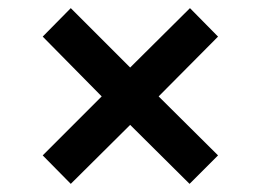

<svg xmlns="http://www.w3.org/2000/svg" viewBox="-20 -492 640 472"><path d="M154 -40 85 -110 230 -255 85 -402 154 -472 300 -326 447 -472 516 -402 370 -255 516 -110 446 -40 300 -185Z"/></svg>

Font: Chivo Mono SemiBold
Style: Regular
Weight: 600
Monospace: yes
Designer: Hector Gatti
Foundry: Omnibus-Type
Version: Version 1.008